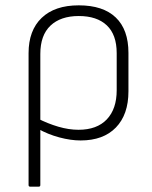

<svg xmlns="http://www.w3.org/2000/svg" viewBox="-20 -514 571 719"><path d="M93 185Q87 185 87 179V-315Q87 -400 136 -447Q185 -494 275 -494Q366 -494 413.5 -448.5Q461 -403 461 -316V-172Q461 -85 414 -36.5Q367 12 282 12Q245 12 202 0.5Q159 -11 122 -32L120 -71Q159 -51 198.5 -39.5Q238 -28 274 -28Q343 -28 380 -67Q417 -106 417 -176V-315Q417 -384 380 -419Q343 -454 275 -454Q207 -454 169 -418Q131 -382 131 -312V179Q131 185 125 185Z"/></svg>

Font: Sofia Sans ExtraLight
Style: Regular
Weight: 250
Version: Version 4.100-B